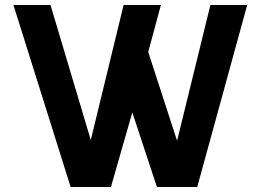

<svg xmlns="http://www.w3.org/2000/svg" viewBox="-20 -752 1032 772"><path d="M34 -732H183L345 -189L477 -732H627L576 -543L692 -186L826 -732H974L773 0H611L512 -300L426 0H264Z"/></svg>

Font: Mina
Style: Bold
Weight: 700
Version: Version 1.000